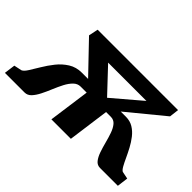

<svg xmlns="http://www.w3.org/2000/svg" viewBox="-163 -821 1095 1095"><g transform="rotate(45 384.0 -274.0)"><path d="M-76 0 -67 -67 -20 -77Q-6.5 -82.5 9.5 -107.8Q25.5 -133 45.8 -167Q66 -201 92.2 -234Q118.5 -267 153.5 -289Q188.5 -311 233.5 -311H284L112 -490.5L124 -548H772.5L765.5 -490.5L547 -311H589Q622.5 -311 648 -295.5Q673.5 -280 693.2 -254.8Q713 -229.5 728.2 -200.8Q743.5 -172 755.8 -145.2Q768 -118.5 778.5 -99.8Q789 -81 799 -76L843.5 -67L835 0H691Q668 0 653.5 -18.2Q639 -36.5 629.2 -64.8Q619.5 -93 611.2 -125Q603 -157 593 -185.5Q583 -214 567.8 -232Q552.5 -250 528.5 -250H490L456 0H299L333.5 -250H285Q261 -250 242.5 -232Q224 -214 209.2 -185.5Q194.5 -157 181.2 -125Q168 -93 153.8 -64.8Q139.5 -36.5 122.5 -18.2Q105.5 0 82.5 0ZM436.5 -311.5 608 -457.5H299Z"/></g></svg>

Font: Merriweather 36pt Black
Style: Italic
Weight: 900
Italic angle: -7.8°
Version: Version 2.101